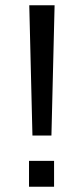

<svg xmlns="http://www.w3.org/2000/svg" viewBox="-20 -708 318 728"><path d="M187 -688 175 -194H103L91 -688ZM185 0H90V-98H185Z"/></svg>

Font: Libra Sans
Style: Regular
Weight: 400
Foundry: Context Ltd
Version: Version 1.002